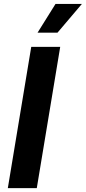

<svg xmlns="http://www.w3.org/2000/svg" viewBox="-20 -969 442 989"><path d="M290.1 -727.5 169.5 0H20.3L140.9 -727.5ZM173.5 -800.8 265.9 -948.7H401.8L276.2 -800.8Z"/></svg>

Font: Adwaita Sans
Style: Italic
Weight: 400
Italic angle: -9.39999°
Designer: Rasmus Andersson
Foundry: rsms
Version: Version 4.001;git-9221beed3